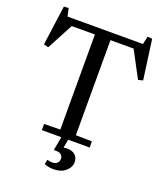

<svg xmlns="http://www.w3.org/2000/svg" viewBox="-177 -907 1041 1230"><g transform="rotate(20 344.0 -292.0)"><path d="M43 -792 75 -794 87 -740H601L613 -794L645 -792L682 -521L650 -513L555 -692H397V-44L507 -42V0H361L350 57Q366 55 373 55Q410 55 429.5 73.5Q449 92 449 120Q449 157 417.5 183.5Q386 210 336 210Q303 210 273 198L279 168L281 167Q301 172 313 172Q337 172 348 160Q359 148 359 131Q359 114 345.5 102.5Q332 91 299 94L297 92L314 0H181V-42L291 -44V-692H133L38 -513L6 -521Z"/></g></svg>

Font: Minipax
Style: Regular
Weight: 400
Designer: Raphaël Ronot, Igor Stepanchenko (Cyrillic)
Foundry: steppetype
Version: Version 1.002